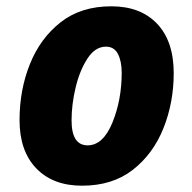

<svg xmlns="http://www.w3.org/2000/svg" viewBox="-20 -579 608 609"><path d="M240 10Q337 10 401.5 -40.5Q466 -91 498.5 -172.5Q531 -254 531 -347Q531 -448 478.5 -503.5Q426 -559 333 -559Q237 -559 172.5 -508.5Q108 -458 75 -376Q42 -294 42 -198Q42 -100 95 -45Q148 10 240 10ZM258 -118Q207 -118 207 -197Q207 -248 220 -302Q233 -356 257.5 -393.5Q282 -431 316 -431Q342 -431 354 -408Q366 -385 366 -348Q366 -262 336.5 -190Q307 -118 258 -118Z"/></svg>

Font: Noto Sans Display Extra
Style: Italic
Weight: 800
Italic angle: -12°
Designer: Monotype Design Team
Foundry: Monotype Imaging Inc.
Version: Version 1.900